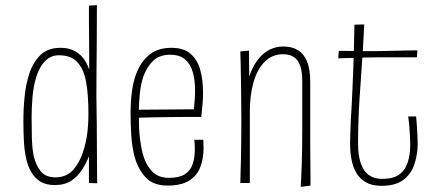

<svg xmlns="http://www.w3.org/2000/svg" viewBox="-20 -712 1692 747"><path d="M71 -241Q71 -291 76 -338.5Q81 -386 94 -425Q109 -471 138 -498.5Q167 -526 215 -526Q244 -526 265.5 -516Q287 -506 302.5 -487.5Q318 -469 327 -441Q327 -466 327 -498.5Q327 -531 326.5 -565.5Q326 -600 326 -632.5Q326 -665 326 -690L357 -692Q357 -617 356.5 -554Q356 -491 355.5 -437.5Q355 -384 355 -338Q355 -331 355.5 -302Q356 -273 356.5 -231Q357 -189 357 -144.5Q357 -100 357.5 -61Q358 -22 358 1L326 0V-104Q316 -78 299.5 -52Q283 -26 257.5 -9Q232 8 193 8Q160 8 138 -5Q116 -18 102.5 -41Q89 -64 82 -94Q75 -125 73 -162.5Q71 -200 71 -241ZM103 -257Q103 -214 104 -175Q105 -136 111 -105Q120 -68 139 -45Q158 -22 196 -22Q241 -22 268 -55Q295 -88 308 -137Q314 -158 317.5 -179.5Q321 -201 322.5 -223.5Q324 -246 324 -269Q324 -302 322 -334Q320 -366 315 -393Q307 -440 282.5 -468.5Q258 -497 209 -497Q186 -497 169 -485.5Q152 -474 140.5 -455.5Q129 -437 121 -412Q110 -377 106.5 -335Q103 -293 103 -257Z M632 10Q577 10 547.5 -21Q518 -52 504 -101Q494 -138 491 -181.5Q488 -225 488 -272Q488 -318 494 -361Q500 -404 515 -437Q533 -478 565 -502Q597 -526 647 -526Q694 -526 721 -503Q748 -480 759 -440.5Q770 -401 770 -351Q770 -329 768 -305.5Q766 -282 763 -257L734 -284Q736 -304 737.5 -323Q739 -342 739 -359Q739 -400 730 -431.5Q721 -463 700 -481Q679 -499 642 -499Q601 -499 577 -476.5Q553 -454 539 -418Q528 -387 524 -348.5Q520 -310 520 -271Q520 -243 521 -216.5Q522 -190 525.5 -165.5Q529 -141 534 -119Q545 -75 569.5 -47.5Q594 -20 637 -20Q677 -20 699 -34Q721 -48 729.5 -73.5Q738 -99 738 -132Q738 -140 737.5 -149.5Q737 -159 736 -168H771Q771 -161 771.5 -153.5Q772 -146 772 -138Q772 -94 759 -61Q746 -28 715.5 -9Q685 10 632 10ZM504 -253V-285L765 -287L763 -257Q732 -257 699.5 -257Q667 -257 637 -256.5Q607 -256 580.5 -255.5Q554 -255 534 -254.5Q514 -254 504 -253Z M1188 10 1150 15Q1151 -2 1152 -23.5Q1153 -45 1154 -72.5Q1155 -100 1155.5 -137.5Q1156 -175 1156 -224Q1156 -250 1156 -281.5Q1156 -313 1156 -343.5Q1156 -374 1156 -396Q1156 -433 1148 -456Q1140 -479 1123.5 -490Q1107 -501 1081 -501Q1039 -501 1010 -472Q981 -443 966.5 -392.5Q952 -342 952 -277L929 -264Q929 -316 936 -358Q943 -400 956.5 -432.5Q970 -465 989 -487Q1008 -509 1031.5 -520Q1055 -531 1083 -531Q1116 -531 1139 -517Q1162 -503 1174.5 -473Q1187 -443 1187 -393Q1187 -375 1187 -356.5Q1187 -338 1187 -318Q1187 -298 1187 -275Q1187 -252 1187 -225Q1187 -175 1187 -138.5Q1187 -102 1187.5 -76Q1188 -50 1188 -29.5Q1188 -9 1188 10ZM915 0Q915 -19 916 -41Q917 -63 917.5 -92Q918 -121 918.5 -158.5Q919 -196 919 -246Q919 -314 918 -368Q917 -422 916.5 -459Q916 -496 915 -512L949 -515Q949 -502 949 -481Q949 -460 949.5 -431Q950 -402 950.5 -363.5Q951 -325 952 -277Q952 -211 952 -157.5Q952 -104 952 -64.5Q952 -25 952 0Z M1464 11Q1428 11 1404 -2.5Q1380 -16 1366.5 -39Q1353 -62 1347.5 -92Q1342 -122 1342 -155Q1342 -173 1343 -196Q1344 -219 1345 -247Q1347 -275 1348.5 -306Q1350 -337 1351.5 -371Q1353 -405 1354.5 -444Q1356 -483 1357 -525.5Q1358 -568 1359 -616L1397 -617Q1394 -552 1390.5 -499Q1387 -446 1384 -403.5Q1381 -361 1378.5 -323.5Q1376 -286 1375 -251Q1374 -226 1373.5 -202Q1373 -178 1373 -155Q1373 -108 1383.5 -77Q1394 -46 1415 -31Q1436 -16 1467 -16Q1509 -16 1532.5 -32.5Q1556 -49 1566 -79.5Q1576 -110 1576 -148Q1576 -166 1575 -184Q1574 -202 1572.5 -221Q1571 -240 1568 -259H1599Q1601 -240 1602 -221.5Q1603 -203 1604 -185.5Q1605 -168 1605 -151Q1605 -113 1593 -75Q1581 -37 1550.5 -13Q1520 11 1464 11ZM1296 -485 1298 -514Q1298 -514 1305 -514Q1312 -514 1325 -514Q1338 -514 1355 -513.5Q1372 -513 1393 -513Q1414 -513 1436 -513Q1451 -513 1472 -513.5Q1493 -514 1516 -514.5Q1539 -515 1559 -515.5Q1579 -516 1591.5 -516Q1604 -516 1604 -516L1602 -489Q1602 -489 1591 -489Q1580 -489 1563 -489Q1546 -489 1525.5 -489Q1505 -489 1485 -489Q1465 -489 1450 -489Q1421 -489 1393.5 -488Q1366 -487 1344 -486.5Q1322 -486 1309 -485.5Q1296 -485 1296 -485Z"/></svg>

Font: Truculenta Thin
Style: Regular
Weight: 250
Version: Version 1.002